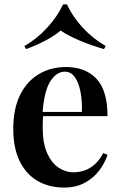

<svg xmlns="http://www.w3.org/2000/svg" viewBox="-20 -834 545 868"><path d="M278 -531Q366 -531 416 -478Q466 -425 466 -309H129L128 -328H350Q352 -377 344 -418.5Q336 -460 318.5 -485Q301 -510 273 -510Q235 -510 207 -465.5Q179 -421 172 -320L176 -314Q174 -301 173.5 -286Q173 -271 173 -256Q173 -187 193 -142Q213 -97 245 -76Q277 -55 311 -55Q334 -55 358 -62Q382 -69 405 -88Q428 -107 447 -142L466 -134Q455 -99 429.5 -64.5Q404 -30 364 -8Q324 14 270 14Q202 14 150 -16Q98 -46 69 -105.5Q40 -165 40 -251Q40 -342 70.5 -404Q101 -466 155 -498.5Q209 -531 278 -531ZM283 -814Q307 -760 353.5 -709.5Q400 -659 458 -626L450 -612Q394 -628 340.5 -650.5Q287 -673 254 -696Q228 -673 185 -650.5Q142 -628 98 -612L90 -626Q147 -658 193.5 -709Q240 -760 265 -814Z"/></svg>

Font: Playfair Display SemiBold
Style: Regular
Weight: 600
Designer: Claus Eggers Sørensen
Foundry: Claus Eggers Sørensen
Version: Version 1.203